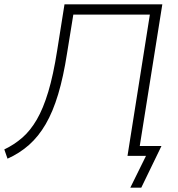

<svg xmlns="http://www.w3.org/2000/svg" viewBox="-34 -725 830 893"><path d="M572 148 645 0H559L663 -657H307L278 -478Q261 -368 236.5 -286.5Q212 -205 178.5 -147.5Q145 -90 101 -51Q57 -12 1 13L-14 -30Q32 -52 69.5 -84.5Q107 -117 137 -168.5Q167 -220 190.5 -298Q214 -376 232 -491L266 -705H721L616 -46H717L623 148Z"/></svg>

Font: Nunito Sans 7pt ExtraLight
Style: Italic
Weight: 250
Italic angle: -9°
Designer: Vernon Adams
Foundry: Vernon Adams
Version: Version 3.101;gftools[0.9.27]